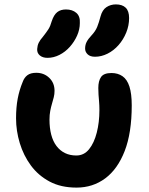

<svg xmlns="http://www.w3.org/2000/svg" viewBox="-20 -843 676 873"><path d="M328 10Q257 10 205.5 -17.5Q154 -45 120.5 -90.5Q87 -136 70 -192Q53 -248 53 -305Q53 -355 60.5 -394.5Q68 -434 83 -470Q90 -490 104.5 -501Q119 -512 145 -512Q180 -512 204 -489Q228 -466 228 -430Q228 -415 224.5 -401Q221 -387 216.5 -372Q212 -357 208.5 -339Q205 -321 205 -299Q205 -261 213 -230.5Q221 -200 237 -179Q253 -158 275.5 -147Q298 -136 327 -136Q362 -136 385 -164.5Q408 -193 420 -240Q432 -287 432 -342Q432 -364 430.5 -381Q429 -398 428 -412.5Q427 -427 427 -443Q427 -475 439.5 -493Q452 -511 487 -511Q516 -511 537 -496.5Q558 -482 568.5 -449.5Q579 -417 579 -364Q579 -239 547 -156.5Q515 -74 458.5 -32Q402 10 328 10ZM412 -585Q390 -585 378.5 -596Q367 -607 367 -622Q367 -639 374 -652.5Q381 -666 396 -682Q414 -701 422 -721Q430 -741 437 -768Q445 -798 464 -810.5Q483 -823 507 -823Q536 -823 551.5 -808Q567 -793 567 -761Q567 -727 554 -695Q541 -663 519 -638Q497 -613 469 -599Q441 -585 412 -585ZM196 -580Q174 -580 161 -591Q148 -602 149 -620Q150 -636 156 -648.5Q162 -661 176 -677Q191 -696 200 -710Q209 -724 215 -746Q225 -776 240.5 -788Q256 -800 280 -800Q309 -800 327 -784.5Q345 -769 343 -738Q343 -709 330.5 -681Q318 -653 297.5 -630Q277 -607 250.5 -593.5Q224 -580 196 -580Z"/></svg>

Font: Shantell Sans
Style: Bold
Weight: 700
Designer: Stephen Nixon, Anya Danilova, Shantell Martin
Foundry: Arrow Type
Version: Version 1.011;[c5ecc13dd]